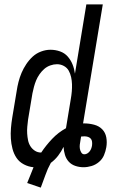

<svg xmlns="http://www.w3.org/2000/svg" viewBox="-20 -755 540 876"><path d="M166 101 104 80Q112 61 119 43Q126 25 133 8Q110 6 89 -5Q68 -16 55.5 -34.5Q43 -53 37 -76Q31 -99 29.5 -122.5Q28 -146 30 -170.5Q32 -195 36 -219L56 -339Q59 -360 64.5 -381.5Q70 -403 78.5 -423Q87 -443 100 -462.5Q113 -482 129.5 -497Q146 -512 167.5 -520Q189 -528 210 -528Q233 -528 254 -520.5Q275 -513 289 -497Q303 -481 311 -461Q319 -441 322 -419L374 -735H449L359 -192H364Q387 -192 409.5 -186Q432 -180 446.5 -165Q461 -150 465 -128Q469 -106 465 -83Q462 -65 454.5 -47Q447 -29 431.5 -16Q416 -3 397.5 2.5Q379 8 361 8Q342 8 324 2Q306 -4 294 -17Q282 -30 276.5 -48Q271 -66 270 -85Q260 -64 245.5 -45Q231 -26 212 -12Q197 15 187 44Q177 73 166 101ZM168 -59Q190 -92 218 -121.5Q246 -151 281 -170L303 -303Q306 -320 307.5 -337Q309 -354 308.5 -370.5Q308 -387 304.5 -403Q301 -419 293.5 -432.5Q286 -446 271.5 -454Q257 -462 240 -462Q225 -462 209.5 -456.5Q194 -451 182 -440.5Q170 -430 160.5 -416.5Q151 -403 145 -388.5Q139 -374 135 -359Q131 -344 128 -329L108 -209Q106 -193 104.5 -177Q103 -161 104 -145.5Q105 -130 108 -115Q111 -100 119 -87.5Q127 -75 139.5 -67Q152 -59 168 -59ZM365 -51Q372 -51 378.5 -55Q385 -59 389.5 -65Q394 -71 396.5 -78Q399 -85 400 -92Q401 -100 400 -108.5Q399 -117 394 -122.5Q389 -128 381.5 -130.5Q374 -133 365 -133Q361 -133 357 -132.5Q353 -132 350 -132L347 -114Q345 -104 344 -94.5Q343 -85 344.5 -76Q346 -67 351 -59Q356 -51 365 -51Z"/></svg>

Font: Iosevka
Style: Italic
Weight: 400
Italic angle: -9°
Monospace: yes
Designer: Belleve Invis
Foundry: Belleve Invis
Version: Version 32.5.0; ttfautohint (v1.8.4)